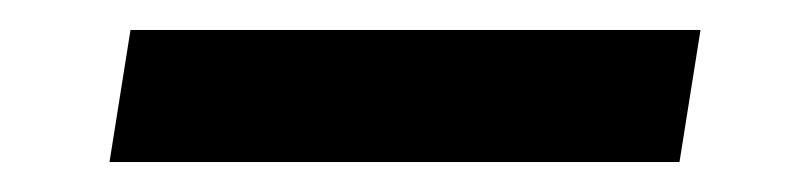

<svg xmlns="http://www.w3.org/2000/svg" viewBox="-20 -404 540 128"><path d="M433 -296H53L67 -384H447Z"/></svg>

Font: Iosevka Semibold Oblique
Style: Regular
Weight: 600
Italic angle: -9°
Monospace: yes
Designer: Belleve Invis
Foundry: Belleve Invis
Version: Version 32.5.0; ttfautohint (v1.8.4)